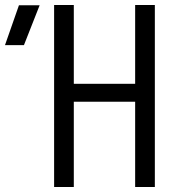

<svg xmlns="http://www.w3.org/2000/svg" viewBox="-119 -750 739 770"><path d="M98 0H177V-342H423V0H502V-730H423V-414H177V-730H98ZM-99 -569H-23L40 -729H-43Z"/></svg>

Font: JetBrains Mono Light
Style: Regular
Weight: 336
Monospace: yes
Designer: Philipp Nurullin, Konstantin Bulenkov
Foundry: JetBrains
Version: Version 2.305